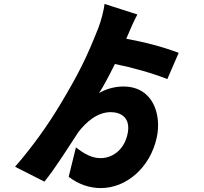

<svg xmlns="http://www.w3.org/2000/svg" viewBox="-20 -866 1040 981"><path d="M893 -596C810 -627 728 -649 625 -668L632 -684C641 -707 667 -765 682 -792L514 -846C511 -813 495 -755 482 -722C424 -575 383 -491 287 -331C227 -231 150 -121 57 -14L207 62C264 -8 338 -127 381 -192C418 -239 474 -293 546 -293C598 -293 651 -264 631 -178C611 -93 548 -58 494 -58C449 -58 410 -80 368 -113L331 37C379 75 437 95 495 95C626 95 748 -10 781 -164C806 -278 764 -424 610 -424C561 -424 514 -408 486 -390C508 -424 536 -476 567 -539C657 -521 759 -492 835 -462Z"/></svg>

Font: Noto Sans Korean Black
Style: Bold
Weight: 900
Designer: Ryoko NISHIZUKA (kana & ideographs); Paul D. Hunt (Latin, Greek & Cyrillic); Wenlong ZHANG (bopomofo); Sandoll Communica
Foundry: Adobe Systems Incorporated
Version: Version 1.000;PS 1;hotconv 1.0.78;makeotf.lib2.5.61930